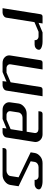

<svg xmlns="http://www.w3.org/2000/svg" viewBox="553 -905 352 1498"><g transform="rotate(90 729.0 -156.0)"><path d="M43.9 0 90.8 -295.9Q93.8 -312 109.9 -312H163.1L158.2 -280.8L232.9 -312H303.2Q332 -312 351.1 -303.2Q370.6 -294.4 368.2 -280.8Q366.2 -267.6 355 -258.8Q343.3 -250 328.1 -250H293Q294.9 -263.2 286.1 -272Q277.3 -280.8 263.2 -280.8H228L152.8 -249L118.2 -30.8Q116.2 -17.1 104 -8.8Q92.3 0 78.1 0Z M412.1 -52.2Q412.1 -55.2 413.1 -62L449.7 -295.9Q452.6 -312 468.8 -312H522L481.9 -62Q480 -48.8 488.8 -40Q498 -30.8 511.7 -30.8H546.9L622.1 -63L658.7 -295.9Q661.6 -312 679.7 -312H731L687 -30.8Q685.1 -17.1 672.9 -8.8Q659.7 0 647 0H612.8L616.7 -30.8L542 0H471.7Q442.4 0 425.8 -18.1Q412.1 -32.2 412.1 -52.2Z M777.8 -52.2Q777.8 -55.2 778.8 -62L787.6 -125Q791 -149.4 814.5 -168.9Q836.9 -188 867.7 -188H1007.8L1017.6 -250Q1019.5 -262.7 1010.7 -271.5Q1002.4 -279.8 987.8 -279.8H847.7L849.6 -295.9Q852.5 -312 869.6 -312H1027.8Q1055.7 -312 1073.2 -293.5Q1087.9 -277.3 1087.9 -257.3Q1087.9 -252.4 1087.4 -250L1052.7 -30.8Q1050.8 -17.1 1038.6 -8.8Q1026.9 0 1012.7 0H978.5L982.4 -30.8L907.7 0H837.4Q808.1 0 791.5 -18.1Q777.8 -32.2 777.8 -52.2ZM847.7 -62Q845.7 -48.8 854.5 -40Q863.8 -30.8 877.4 -30.8H912.6L987.8 -63L1002.4 -155.8H897.5Q882.8 -155.8 871.1 -147Q859.9 -138.2 857.4 -125Z M1134.3 0 1136.2 -15.1Q1139.2 -30.8 1156.2 -30.8H1313.5Q1327.1 -30.8 1339.4 -40Q1351.6 -48.3 1353.5 -62L1363.3 -125L1168.5 -219.2L1173.3 -250Q1176.8 -274.4 1200.2 -293.9Q1221.7 -312 1253.4 -312H1393.6Q1421.4 -312 1440.4 -303.2Q1460 -294.4 1457.5 -280.8Q1455.6 -267.6 1444.3 -258.8Q1432.6 -250 1418.5 -250H1383.3Q1385.3 -263.2 1376.5 -272Q1367.7 -280.8 1353.5 -280.8H1283.2Q1268.6 -280.8 1256.8 -272Q1245.6 -263.2 1243.2 -250L1238.3 -219.2L1433.1 -125L1423.3 -62Q1419.9 -36.6 1396 -18.1Q1373 0 1344.2 0Z"/></g></svg>

Font: Hhenum
Style: Italic
Weight: 400
Designer: T. Christopher White
Version: Version 1.0